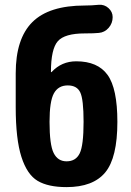

<svg xmlns="http://www.w3.org/2000/svg" viewBox="-20 -763 540 793"><path d="M254.9 -96.7Q293 -96.7 309.1 -129.4Q325.2 -162.1 325.2 -259.8Q325.2 -352.5 311.5 -381.3Q297.9 -410.2 259.8 -410.2Q220.7 -410.2 202.6 -377.4Q184.6 -344.7 184.6 -259.8Q184.6 -165 201.7 -130.9Q218.8 -96.7 254.9 -96.7ZM294.9 -509.8Q383.8 -509.8 424.3 -453.6Q464.8 -397.5 464.8 -259.8Q464.8 -111.3 414.6 -50.8Q364.3 9.8 254.9 9.8Q178.7 9.8 135.3 -16.1Q91.8 -42 68.4 -115.2Q44.9 -188.5 44.9 -320.3V-460Q44.9 -603.5 113.8 -671.9Q182.6 -740.2 330.1 -740.2Q358.4 -740.2 387.7 -743.2Q411.1 -745.1 428.2 -729.5Q445.3 -713.9 445.3 -692.4Q445.3 -667 428.7 -647.9Q412.1 -628.9 387.7 -627Q369.1 -625 330.1 -625Q247.1 -625 218.8 -592.8Q190.4 -560.5 190.4 -465.8Q190.4 -464.8 191.4 -464.8Q192.4 -464.8 193.4 -465.8Q234.4 -509.8 294.9 -509.8Z"/></svg>

Font: Rounded-X Mgen+ 1m bold
Style: Bold
Weight: 700
Designer: [Source Han Sans]
Ryoko NISHIZUKA  (kana & ideographs); Paul D. Hunt (Latin, Greek & Cyrillic); Wenlong ZHANG  (bopomofo
Version: Version 1.059.20150602